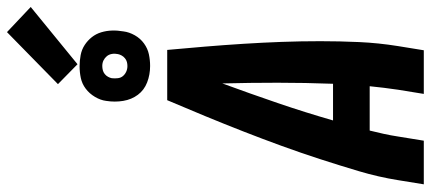

<svg xmlns="http://www.w3.org/2000/svg" viewBox="-362 -872 1234 550"><g transform="rotate(-90 255.0 -597.0)"><path d="M2 0 14 -74Q23 -130 39.5 -185.5Q56 -241 74 -296.5Q92 -352 112 -407Q132 -462 153.5 -517Q175 -572 197.5 -626.5Q220 -681 243 -735H387Q392 -681 396.5 -626.5Q401 -572 404.5 -517Q408 -462 410 -407Q412 -352 412 -296.5Q412 -241 409.5 -185.5Q407 -130 398 -74L386 0H261L273 -74Q276 -94 278.5 -114.5Q281 -135 283 -155H156Q151 -135 146.5 -114.5Q142 -94 139 -74L127 0ZM290 -260Q293 -340 293 -419Q293 -498 291 -577Q262 -498 235 -419Q208 -340 185 -260ZM341 -784Q316 -784 294 -792.5Q272 -801 258.5 -819Q245 -837 241 -861Q237 -885 241 -910Q243 -926 252.5 -942Q262 -958 276 -968.5Q290 -979 306.5 -982.5Q323 -986 340 -986Q356 -986 372 -983Q388 -980 401 -971.5Q414 -963 423.5 -951Q433 -939 437.5 -924Q442 -909 442.5 -893Q443 -877 440 -860Q438 -844 429 -828Q420 -812 405.5 -801.5Q391 -791 374.5 -787.5Q358 -784 341 -784ZM341 -849Q347 -849 352.5 -850.5Q358 -852 363 -856Q368 -860 371 -865.5Q374 -871 375 -876Q377 -885 375.5 -893.5Q374 -902 369 -908Q364 -914 357 -917.5Q350 -921 341 -921Q335 -921 329 -919.5Q323 -918 318 -914Q313 -910 310 -904.5Q307 -899 306 -894Q305 -885 306 -876.5Q307 -868 312 -862Q317 -856 324.5 -852.5Q332 -849 341 -849ZM346 -992 289 -1048 438 -1194 510 -1126Z"/></g></svg>

Font: Iosevka Term Curly Extrabold
Style: Italic
Weight: 800
Italic angle: -9°
Designer: Belleve Invis
Foundry: Belleve Invis
Version: Version 32.3.0